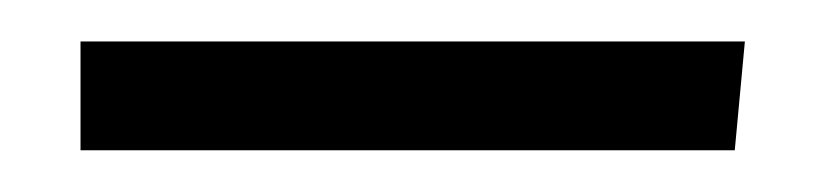

<svg xmlns="http://www.w3.org/2000/svg" viewBox="-20 -669 400 93"><path d="M340.8 -648.9 335.9 -596.2H19V-648.9Z"/></svg>

Font: Sura
Style: Regular
Weight: 400
Designer: Carolina Giovagnoli
Foundry: Huerta Tipografica
Version: Version 1.003;PS 001.002;hotconv 1.0.70;makeotf.lib2.5.58329